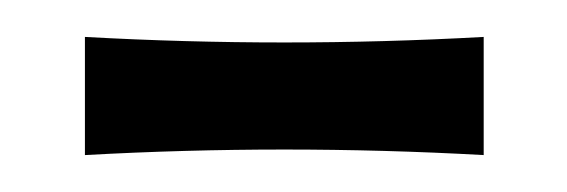

<svg xmlns="http://www.w3.org/2000/svg" viewBox="-20 -693 307 104"><path d="M242 -609Q188 -612 134 -612Q80 -612 26 -609V-673Q80 -670 134 -670Q188 -670 242 -673Z"/></svg>

Font: Zen Old Mincho Medium
Style: Regular
Weight: 500
Designer: Yoshimichi Ohira
Foundry: Positype
Version: Version 1.500